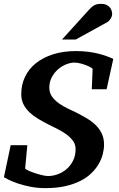

<svg xmlns="http://www.w3.org/2000/svg" viewBox="-25 -949 608 985"><path d="M522 -491.2H445.8L450.2 -595.2Q450.2 -597.7 440.9 -603Q431.6 -608.4 417.5 -614Q403.3 -619.6 387 -623.8Q370.6 -627.9 356.9 -627.9Q337.4 -627.9 314.9 -619.1Q292.5 -610.4 273.2 -593.8Q253.9 -577.1 241 -553.2Q228 -529.3 228 -499Q228 -472.7 242.4 -452.9Q256.8 -433.1 278.1 -418.2Q299.3 -403.3 323.5 -391.8Q347.7 -380.4 367.2 -371.1Q394 -357.4 419.7 -342.3Q445.3 -327.1 465.1 -308.1Q484.9 -289.1 496.8 -264.4Q508.8 -239.7 508.8 -207Q508.8 -184.1 502.4 -158.9Q496.1 -133.8 481.9 -108.9Q467.8 -84 444.8 -61.3Q421.9 -38.6 388.4 -21.5Q355 -4.4 310.3 5.9Q265.6 16.1 208 16.1Q167 16.1 131.1 9Q95.2 2 67.1 -7.6Q39.1 -17.1 20.5 -26.4Q2 -35.6 -4.9 -40L29.8 -204.1H115.2L104 -85Q103.5 -82 117.2 -75.4Q130.9 -68.8 149.9 -62.3Q168.9 -55.7 189.2 -50.8Q209.5 -45.9 222.2 -45.9Q244.6 -45.9 269.5 -54.4Q294.4 -63 315.2 -80.3Q335.9 -97.7 349.4 -123.8Q362.8 -149.9 362.8 -185.1Q362.8 -209.5 347.9 -228.5Q333 -247.6 311.8 -262.5Q290.5 -277.3 266.4 -289.1Q242.2 -300.8 224.1 -310.1Q197.3 -323.7 172.1 -338.6Q147 -353.5 127.4 -371.8Q107.9 -390.1 95.9 -413.1Q84 -436 84 -465.8Q84 -514.2 103.3 -554.7Q122.6 -595.2 158.9 -624.5Q195.3 -653.8 247.3 -670.4Q299.3 -687 365.2 -687Q398.9 -687 427.2 -683.3Q455.6 -679.7 479.2 -673.8Q502.9 -668 522 -660.9Q541 -653.8 556.2 -647ZM550.3 -876.5Q550.3 -871.6 548.3 -865.5Q546.4 -859.4 542.7 -853.5Q539.1 -847.7 534.4 -842.5Q529.8 -837.4 523.9 -834.5L363.3 -746.1H293L430.2 -897.5Q438.5 -906.7 445.6 -912.8Q452.6 -918.9 460 -922.6Q467.3 -926.3 475.1 -927.7Q482.9 -929.2 493.2 -929.2Q509.3 -929.2 520.3 -924.3Q531.2 -919.4 537.8 -911.9Q544.4 -904.3 547.4 -894.8Q550.3 -885.3 550.3 -876.5Z"/></svg>

Font: Charis SIL Eur
Style: Bold Italic
Weight: 700
Italic angle: -11°
Foundry: SIL International
Version: Version 5.000